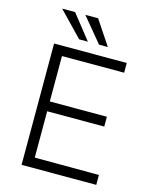

<svg xmlns="http://www.w3.org/2000/svg" viewBox="-134 -1017 881 1105"><g transform="rotate(15 306.0 -464.5)"><path d="M103.5 0V-723H536.5V-665H166V-394.5H506V-336H166V-60L548.5 -59V0ZM310.5 -929 407.5 -783.5H355L234.5 -929ZM173.5 -929 288.5 -783.5H236.5L96.5 -929Z"/></g></svg>

Font: Public Sans Thin ExtraLight
Style: Regular
Weight: 250
Version: Version 1.007